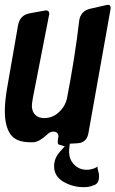

<svg xmlns="http://www.w3.org/2000/svg" viewBox="-28 -610 478 795"><path d="M224 14 240 -4 214 -12Q211 -16 211 -22Q211 -29 212 -34Q214 -44 214 -45Q214 -65 192 -65Q179 -65 166 -52Q135 -23 111 -21H97Q38 -21 15 -54.5Q-8 -88 -8 -150Q-8 -186 0 -237Q8 -282 23.5 -372Q39 -462 47 -507Q55 -546 91 -554H90L156 -566Q159 -567 163 -567Q176 -567 176 -552Q176 -550 174 -542L108 -204Q104 -180 104 -173Q104 -135 137 -123L136 -124Q144 -121 155 -121Q189 -121 215 -144.5Q241 -168 249 -201Q283 -376 300 -525Q306 -563 342 -573L412 -589Q416 -590 421 -590Q430 -590 430 -577Q430 -571 429 -568L338 -58Q331 -20 295 -17H296L261 -15Q258 8 258 17Q258 50 279 71.5Q300 93 331 93Q349 93 367 85Q374 80 379 80Q375 80 376 87L381 108Q382 111 382 121Q382 151 360 157Q343 165 319 165Q273 165 234.5 142.5Q196 120 196 78Q196 43 224 14Z"/></svg>

Font: Bangerz Fix
Style: Regular
Weight: 400
Designer: vernon adams
Foundry: Vernon Adams
Version: Version 2.10;December 28, 2023;FontCreator 13.0.0.2683 64-bi